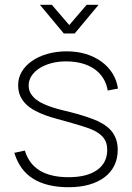

<svg xmlns="http://www.w3.org/2000/svg" viewBox="-20 -770 554 804"><path d="M197 -750 270 -665 343 -750H393L293 -630H247L147 -750ZM267 14Q177 14 119.8 -21Q62.5 -56 40 -130L84 -139.5Q101.5 -82.5 147.5 -55.2Q193.5 -28 267 -28Q344 -28 386.5 -58Q429 -88 429 -143Q429 -156.5 425.8 -168.5Q422.5 -180.5 414.8 -191.2Q407 -202 394.2 -211.2Q381.5 -220.5 362.5 -228.5Q346.5 -235 320.2 -243.2Q294 -251.5 263 -260Q241 -266 217.2 -272.5Q193.5 -279 170.5 -287.2Q147.5 -295.5 126.8 -306.5Q106 -317.5 90.2 -332.5Q74.5 -347.5 65.2 -367.2Q56 -387 56 -413.5Q56 -444 71.2 -469.8Q86.5 -495.5 113.8 -514.5Q141 -533.5 178.2 -544.2Q215.5 -555 259.5 -555Q303 -555 339.8 -543.8Q376.5 -532.5 404.8 -512Q433 -491.5 451 -462.8Q469 -434 474 -399L431 -391Q426.5 -419.5 412.2 -442.2Q398 -465 375.5 -480.8Q353 -496.5 322.8 -504.8Q292.5 -513 256.5 -513Q224 -513 195.5 -505.5Q167 -498 145.8 -484.5Q124.5 -471 112.2 -452.5Q100 -434 100 -412Q100 -393.5 108.5 -379Q117 -364.5 131 -353.5Q145 -342.5 163 -334.5Q181 -326.5 200.5 -320.2Q220 -314 239.2 -309.2Q258.5 -304.5 274.5 -300.5Q309 -292 339 -282Q369 -272 389 -263Q433 -242.5 453 -213Q473 -183.5 473 -142Q473 -106 458.8 -77Q444.5 -48 417.8 -27.8Q391 -7.5 353 3.2Q315 14 267 14Z"/></svg>

Font: Vela Sans ExtLt
Style: Regular
Weight: 200
Designer: Principal design: Mikhail Sharanda - project Manrope.
Design modification: Ravid Balaliev
Foundry: Mikhail Sharanda
Version: Version 1.001